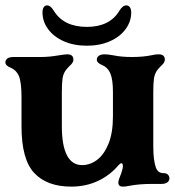

<svg xmlns="http://www.w3.org/2000/svg" viewBox="-30 -684 650 714"><path d="M50 -214V-322Q50 -379 40 -402Q30 -424 10 -432Q-10 -440 -10 -452Q-10 -461 -2.5 -466.5Q5 -472 20 -472H121Q153 -472 187 -478Q213 -482 220 -482Q243 -482 243 -462Q243 -456 239 -450Q235 -444 229 -439Q219 -429 214 -422Q205 -409 202.5 -391.5Q200 -374 200 -342V-214Q200 -143 219 -106.5Q238 -70 275 -70Q305 -70 331 -89.5Q357 -109 373.5 -149.5Q390 -190 390 -251V-342Q390 -389 380 -412Q370 -434 350 -442Q330 -450 330 -462Q330 -471 337.5 -476.5Q345 -482 360 -482Q371 -482 393 -478Q421 -472 461 -472Q503 -472 536 -479Q548 -482 560 -482Q583 -482 583 -462Q583 -456 579 -450Q575 -444 569 -439Q559 -429 554 -422Q545 -409 542.5 -391.5Q540 -374 540 -342V-140Q540 -87 550 -60Q554 -50 561 -45Q568 -40 580 -40Q589 -40 594.5 -34.5Q600 -29 600 -20Q600 -12 592.5 -6Q585 0 570 0H532Q488 0 451 7Q438 10 427 10Q410 10 410 -5Q410 -14 421 -40Q427 -58 427 -66Q427 -77 421 -77Q418 -77 411 -70Q379 -32 334 -11Q289 10 235 10Q145 10 97.5 -40.5Q50 -91 50 -214ZM128 -638Q128 -650 132.5 -657Q137 -664 145 -664Q158 -664 170 -644Q207 -584 293 -584Q378 -584 414 -644Q426 -664 440 -664Q448 -664 453 -657Q458 -650 458 -638Q458 -604 437 -575.5Q416 -547 378.5 -530.5Q341 -514 293 -514Q245 -514 207.5 -530.5Q170 -547 149 -575.5Q128 -604 128 -638Z"/></svg>

Font: Raigarh
Style: Bold
Weight: 700
Designer: jaikishan Patel
Foundry: MagicType
Version: Version 1.000